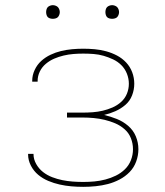

<svg xmlns="http://www.w3.org/2000/svg" viewBox="-20 -717 640 745"><path d="M303 8Q280 8 257 6Q234 4 211.5 -1Q189 -6 167.5 -15Q146 -24 128.5 -38.5Q111 -53 100 -74Q89 -95 89 -118V-120H110V-119Q110 -99 120.5 -80.5Q131 -62 147 -49.5Q163 -37 182.5 -29.5Q202 -22 222 -18Q242 -14 262 -12.5Q282 -11 303 -11Q325 -11 346.5 -13Q368 -15 389 -20.5Q410 -26 429.5 -35.5Q449 -45 464.5 -60Q480 -75 488 -95.5Q496 -116 496 -138Q496 -160 488 -180.5Q480 -201 463.5 -215.5Q447 -230 427 -238.5Q407 -247 386 -252Q365 -257 343.5 -259Q322 -261 300 -261H240V-280H300Q320 -280 340 -281.5Q360 -283 379 -287.5Q398 -292 416.5 -300Q435 -308 450 -321.5Q465 -335 472.5 -353.5Q480 -372 480 -392Q480 -412 472.5 -431Q465 -450 451 -464Q437 -478 419 -486.5Q401 -495 382 -500.5Q363 -506 343 -507.5Q323 -509 303 -509Q284 -509 265 -507.5Q246 -506 227 -501.5Q208 -497 190.5 -489.5Q173 -482 158 -469.5Q143 -457 134.5 -439.5Q126 -422 126 -403V-400H105V-404Q105 -425 114.5 -445.5Q124 -466 140 -480.5Q156 -495 176 -504.5Q196 -514 217 -519Q238 -524 259.5 -526Q281 -528 303 -528Q325 -528 347.5 -526Q370 -524 392 -518Q414 -512 434 -501.5Q454 -491 469.5 -474.5Q485 -458 493 -436.5Q501 -415 501 -392Q501 -369 492.5 -347Q484 -325 466.5 -310Q449 -295 427.5 -285.5Q406 -276 384 -271Q409 -265 433 -255.5Q457 -246 477 -229Q497 -212 507 -188Q517 -164 517 -138Q517 -114 508.5 -90.5Q500 -67 483 -49.5Q466 -32 444 -20.5Q422 -9 399 -3Q376 3 351.5 5.5Q327 8 303 8ZM415 -644Q410 -644 404.5 -645.5Q399 -647 395.5 -650.5Q392 -654 390.5 -659.5Q389 -665 389 -670Q389 -675 390.5 -680.5Q392 -686 395.5 -689.5Q399 -693 404.5 -695Q410 -697 415 -697Q420 -697 425.5 -695Q431 -693 434.5 -689.5Q438 -686 440 -680.5Q442 -675 442 -670Q442 -665 440 -659.5Q438 -654 434.5 -650.5Q431 -647 425.5 -645.5Q420 -644 415 -644ZM185 -644Q180 -644 174.5 -645.5Q169 -647 165.5 -650.5Q162 -654 160.5 -659.5Q159 -665 159 -670Q159 -675 160.5 -680.5Q162 -686 165.5 -689.5Q169 -693 174.5 -695Q180 -697 185 -697Q190 -697 195.5 -695Q201 -693 204.5 -689.5Q208 -686 210 -680.5Q212 -675 212 -670Q212 -665 210 -659.5Q208 -654 204.5 -650.5Q201 -647 195.5 -645.5Q190 -644 185 -644Z"/></svg>

Font: Iosevka Thin Extended
Style: Regular
Weight: 100
Width: 7
Monospace: yes
Designer: Belleve Invis
Foundry: Belleve Invis
Version: Version 32.5.0; ttfautohint (v1.8.4)